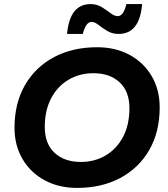

<svg xmlns="http://www.w3.org/2000/svg" viewBox="-20 -909 820 939"><path d="M357 10Q267 10 198 -27.5Q129 -65 90 -131.5Q51 -198 51 -284Q51 -404 102 -492.5Q153 -581 244 -629.5Q335 -678 455 -678Q545 -678 614 -640.5Q683 -603 722 -536.5Q761 -470 761 -384Q761 -264 710 -175.5Q659 -87 568 -38.5Q477 10 357 10ZM375 -117Q443 -117 497 -149Q551 -181 582 -240Q613 -299 613 -380Q613 -462 565 -506.5Q517 -551 437 -551Q369 -551 315 -519Q261 -487 230 -428Q199 -369 199 -288Q199 -206 247 -161.5Q295 -117 375 -117ZM308 -743Q321 -889 423 -889Q454 -889 478 -874Q502 -859 521 -844.5Q540 -830 556 -830Q584 -830 598 -889H675Q663 -743 560 -743Q529 -743 505 -757.5Q481 -772 462 -787Q443 -802 428 -802Q400 -802 385 -743Z"/></svg>

Font: Gantari
Style: Bold Italic
Weight: 700
Italic angle: -10°
Designer: Anugrah Pasau
Foundry: Lafontype
Version: Version 1.000; ttfautohint (v1.8.4.7-5d5b)